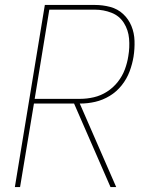

<svg xmlns="http://www.w3.org/2000/svg" viewBox="-20 -755 616 775"><path d="M40 0H61L117 -337H279L426 0H449L302 -337H304Q334 -337 364.5 -344Q395 -351 423 -368Q451 -385 471.5 -411Q492 -437 503 -466.5Q514 -496 519 -526Q524 -558 523 -590Q522 -622 510.5 -650Q499 -678 477 -698.5Q455 -719 425 -727Q395 -735 363 -735H161ZM120 -356 179 -716H363Q398 -716 430 -703.5Q462 -691 480 -662.5Q498 -634 501 -599Q504 -564 498 -529Q494 -502 484 -475Q474 -448 455.5 -424.5Q437 -401 412 -385Q387 -369 359 -362.5Q331 -356 304 -356Z"/></svg>

Font: Iosevka Sparkle Thin
Style: Italic
Weight: 100
Italic angle: -9°
Designer: Belleve Invis
Foundry: Belleve Invis
Version: Version 4.5.0; ttfautohint (v1.8.3)